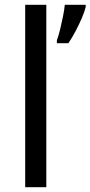

<svg xmlns="http://www.w3.org/2000/svg" viewBox="-20 -780 377 800"><path d="M173 0H85V-760H173ZM337 -751Q333 -733 321.5 -706Q310 -679 295 -650.5Q280 -622 265 -600H217V-612Q224 -631 230.5 -657.5Q237 -684 242.5 -711.5Q248 -739 250 -760H337Z"/></svg>

Font: Noto Sans Old Sogdian
Style: Regular
Weight: 400
Designer: Monotype Design Team
Foundry: Monotype Imaging Inc.
Version: Version 2.002; ttfautohint (v1.8.4.7-5d5b)